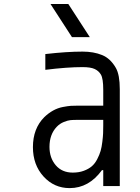

<svg xmlns="http://www.w3.org/2000/svg" viewBox="-20 -937 707 967"><path d="M432.3 -750H342.4L234.4 -916.7H324.2ZM500 -333.3H372.4Q348.3 -333.3 335 -332Q321.6 -330.7 301.4 -322.6Q281.2 -314.5 265.6 -298.2Q229.2 -259.8 229.2 -197.3Q229.2 -141.9 260.7 -104.8Q292.3 -67.7 346.4 -67.7Q377.6 -67.7 402 -76.8Q426.4 -85.9 442.4 -99.6Q458.3 -113.3 469.7 -135.4Q481.1 -157.6 486.7 -176.8Q492.2 -196 495.4 -222.7Q498.7 -249.3 499.3 -266.3Q500 -283.2 500 -306.6ZM395.8 -677.1Q451.8 -677.1 494.1 -659.8Q536.5 -642.6 563.8 -594.4Q583.3 -559.9 583.3 -487.6V0H500V-80.1H493.5Q427.7 10.4 330.7 10.4Q252.6 10.4 199.2 -48.2Q145.8 -106.8 145.8 -196Q145.8 -289.7 203.1 -347Q224 -367.2 247.4 -380.2Q270.8 -393.2 296.5 -398.1Q322.3 -403 336.9 -404Q351.6 -404.9 373.7 -404.9H500V-484.4Q500 -541 488.3 -561.2Q477.2 -580.1 456.7 -589.5Q436.2 -599 395.8 -599Q317.7 -599 208.3 -585.3V-664.7Q315.8 -677.1 395.8 -677.1Z"/></svg>

Font: TypoPRO Monoid
Style: Regular
Weight: 400
Width: 4
Monospace: yes
Designer: Andreas Larsen (@larsenwork)
Version: Version 0.61